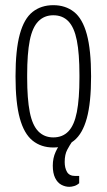

<svg xmlns="http://www.w3.org/2000/svg" viewBox="-20 -558 412 742"><path d="M186 12Q139 12 106 -14.5Q73 -41 56.5 -101Q40 -161 40 -263Q40 -365 56.5 -425.5Q73 -486 106 -512Q139 -538 186 -538Q233 -538 266 -512Q299 -486 315.5 -425.5Q332 -365 332 -263Q332 -161 315.5 -101Q299 -41 266 -14.5Q233 12 186 12ZM186 -27Q222 -27 244.5 -50.5Q267 -74 277 -125Q287 -176 287 -258V-268Q287 -351 277 -401.5Q267 -452 244.5 -475.5Q222 -499 186 -499Q151 -499 128 -475.5Q105 -452 95 -401.5Q85 -351 85 -268V-258Q85 -176 95 -125Q105 -74 128 -50.5Q151 -27 186 -27ZM248 164Q232 164 217 156Q202 148 193 129.5Q184 111 184 82Q184 53 195 29Q206 5 220 -12H257V-8Q250 2 240 20.5Q230 39 230 68Q230 91 239 106.5Q248 122 271 122H286V150Q277 158 266.5 161Q256 164 248 164Z"/></svg>

Font: Archivo ExtraCondensed Thin
Style: Regular
Weight: 250
Width: 2
Designer: Hector Gatti
Foundry: Omnibus-Type
Version: Version 2.001